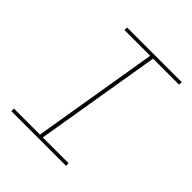

<svg xmlns="http://www.w3.org/2000/svg" viewBox="-200 -868 1001 1001"><g transform="rotate(45 300.0 -367.5)"><path d="M44 0V-19H236L352 -716H162V-735H565V-716H373L257 -19H447V0Z"/></g></svg>

Font: Iosevka SS04 Th Ex Obl
Style: Regular
Weight: 100
Width: 7
Italic angle: -9°
Monospace: yes
Designer: Belleve Invis
Foundry: Belleve Invis
Version: Version 19.0.0; ttfautohint (v1.8.4)